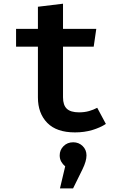

<svg xmlns="http://www.w3.org/2000/svg" viewBox="-20 -699 655 1036"><path d="M551.3 -30.3Q521 -10.3 477.9 2.6Q434.9 15.4 384.6 15.4Q285.1 15.4 234.9 -36.2Q184.6 -87.7 184.6 -173.3V-447.2H66.7V-543.1H184.6V-662.6L320 -679V-543.1H499.5L485.6 -447.2H320V-173.8Q320 -131.8 340.5 -112.3Q361 -92.8 406.7 -92.8Q435.9 -92.8 460.3 -99.7Q484.6 -106.7 504.6 -117.4ZM374.9 68.7Q405.1 68.7 425.9 89Q446.7 109.2 446.7 139.5Q446.7 170.3 425.1 214.4L374.4 317.4H303.6L331.8 198.5Q319 188.2 310.5 173.3Q302.1 158.5 302.1 139.5Q302.1 110.3 322.8 89.5Q343.6 68.7 374.9 68.7Z"/></svg>

Font: Fira Code SemiBold
Style: Regular
Weight: 600
Designer: Carrois Corporate, Edenspiekermann AG, Nikita Prokopov
Foundry: Carrois Corporate, Edenspiekermann AG, Nikita Prokopov
Version: Version 6.002